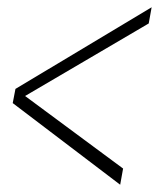

<svg xmlns="http://www.w3.org/2000/svg" viewBox="-20 -507 437 528"><path d="M310.5 1 318.5 -43.5 49 -243 389 -442.5 397 -487 22.5 -262.5 15 -223.5Z"/></svg>

Font: Anybody SemiExpanded ExtraLight
Style: Italic
Weight: 250
Width: 6
Italic angle: -10°
Version: Version 1.113;gftools[0.9.25]